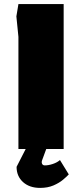

<svg xmlns="http://www.w3.org/2000/svg" viewBox="-20 -728 391 938"><path d="M70 0V-548L60 -648L70 -708H291V0ZM176 190Q124 190 92.5 161.5Q61 133 61 87L107 -3H207L186 54Q182 64 185.5 72Q189 80 199 80Q217 80 238 73Q259 66 273 54L316 124Q307 134 288 150Q269 166 241 178Q213 190 176 190Z"/></svg>

Font: Rowdies
Style: Bold
Weight: 700
Designer: Jaikishan Patel
Version: Version 1.000; ttfautohint (v1.8.3)